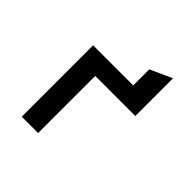

<svg xmlns="http://www.w3.org/2000/svg" viewBox="-178 -826 972 972"><g transform="rotate(45 308.0 -339.5)"><path d="M116 0V-511H403V-626L520 -679V-409H233V0Z"/></g></svg>

Font: Overpass Mono
Style: Bold
Weight: 700
Monospace: yes
Designer: Delve Withrington, Dave Bailey
Foundry: Delve Fonts LLC
Version: Version 4.000